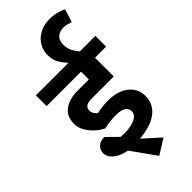

<svg xmlns="http://www.w3.org/2000/svg" viewBox="-343 -967 1187 1187"><g transform="rotate(-45 250.0 -374.0)"><path d="M151 5Q129 2 107.5 -6.5Q86 -15 69 -27.5Q52 -40 41.5 -56Q31 -72 31 -91Q31 -120 51 -139Q71 -158 107 -158L179 -87Q210 -84 239 -86.5Q268 -89 290.5 -97Q313 -105 326.5 -118Q340 -131 340 -151Q340 -175 319 -189Q298 -203 253 -203Q226 -203 203 -200.5Q180 -198 149 -191Q128 -201 107.5 -217Q87 -233 70 -253.5Q53 -274 42.5 -298Q32 -322 32 -348Q32 -412 76 -444.5Q120 -477 195 -477H291V-545H-10V-639H274V-641Q256 -657 236.5 -688Q217 -719 217 -764Q217 -797 230 -824.5Q243 -852 265 -871.5Q287 -891 317 -902Q347 -913 381 -913Q417 -913 446.5 -905.5Q476 -898 494 -887L467 -802Q454 -807 439 -811Q424 -815 406 -815Q373 -815 352 -796.5Q331 -778 331 -739Q331 -706 346 -679.5Q361 -653 374 -639H510V-545H413V-381H222Q187 -381 172 -370.5Q157 -360 157 -339Q157 -324 164.5 -311.5Q172 -299 184 -290Q212 -296 234.5 -298.5Q257 -301 283 -301Q324 -301 358 -291Q392 -281 416 -262Q440 -243 453.5 -217Q467 -191 467 -158Q467 -119 451 -90Q435 -61 406.5 -41Q378 -21 339.5 -9.5Q301 2 255 5L364 103L265 165Z"/></g></svg>

Font: Ek Mukta
Style: Bold
Weight: 700
Designer: Girish Dalvi and Yashodeep Gholap
Foundry: Ek Type
Version: Version 2.538;PS 1.002;hotconv 16.6.51;makeotf.lib2.5.65220;